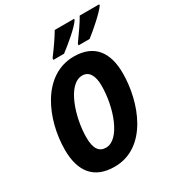

<svg xmlns="http://www.w3.org/2000/svg" viewBox="-216 -1069 1126 1217"><g transform="rotate(-30 347.0 -460.5)"><path d="M267 -771H345C398 -811 487 -885 510 -923L511 -931H369C348 -894 308 -836 268 -783ZM451 -771H532C582 -809 669 -886 694 -923V-931H552C531 -893 491 -836 453 -783ZM266 10C505 10 606 -269 606 -478C606 -634 536 -725 389 -725C159 -725 45 -462 45 -240C45 -79 118 10 266 10ZM279 -122C229 -122 202 -157 202 -240C202 -384 267 -594 375 -594C424 -594 450 -552 450 -477C450 -319 381 -122 279 -122Z"/></g></svg>

Font: Noto Sans Display SemiCondensed Extra
Style: Italic
Weight: 800
Width: 4
Italic angle: -12°
Designer: Monotype Design Team
Foundry: Monotype Imaging Inc.
Version: Version 1.900